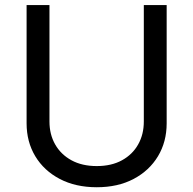

<svg xmlns="http://www.w3.org/2000/svg" viewBox="-20 -748 784 779"><path d="M372.6 11.7Q286.6 11.7 222.4 -22Q158.2 -55.7 123 -114.3Q87.9 -172.9 87.9 -247.6V-727.5H180.7V-254.9Q180.7 -202.6 203.9 -161.9Q227.1 -121.1 270 -97.7Q313 -74.2 372.6 -74.2Q432.1 -74.2 474.9 -97.7Q517.6 -121.1 540.5 -161.9Q563.5 -202.6 563.5 -254.9V-727.5H656.2V-247.6Q656.2 -172.9 621.1 -114.3Q585.9 -55.7 522.2 -22Q458.5 11.7 372.6 11.7Z"/></svg>

Font: Inter Variable
Style: Regular
Weight: 400
Designer: Rasmus Andersson
Foundry: rsms
Version: Version 4.001;git-9221beed3